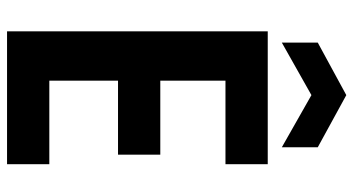

<svg xmlns="http://www.w3.org/2000/svg" viewBox="-249 -754 1003 545"><g transform="rotate(90 252.5 -481.5)"><path d="M446 -620V-740H69V0H446V-120H209V-315H419V-435H209V-620ZM101 -780 250 -864 398 -780V-882L250 -963L101 -882Z"/></g></svg>

Font: Malmofest SemiBold
Style: Regular
Weight: 600
Designer: Jonny Pinhorn (Poppins), Kolossal
Version: Version 1.004;Glyphs 3.1.2 (3151)